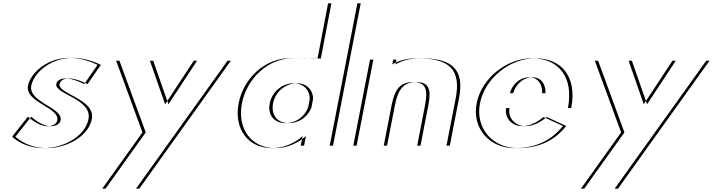

<svg xmlns="http://www.w3.org/2000/svg" viewBox="-20 -880 4307 1160"><path d="M168.5 -175C270.5 -85 339.6 -119 346.2 -153C361.4 -231 149.3 -261.4 169.1 -363C187.9 -460 356.5 -602 589.4 -488L508.8 -372C384.9 -434 344.7 -397 340 -373C327.9 -311 558.5 -283 534.6 -160C505.2 -9 232.6 87 73 -54ZM148.5 -175 53 -54C212.6 87 485.2 -9 514.6 -160C538.5 -283 307.9 -311 320 -373C324.7 -397 364.9 -434 488.8 -372L569.4 -488C336.5 -602 167.9 -460 149.1 -363C129.3 -261.4 341.4 -231 326.2 -153C319.6 -119 250.5 -85 148.5 -175Z M1170.7 -513H1374.7L821.5 260H617.5L860.6 -80L701.7 -513H905.7L997.6 -250ZM1150.7 -513 977.6 -250 885.7 -513H681.7L840.6 -80L597.5 260H801.5L1354.7 -513Z M1629.8 -256C1643.6 -327 1706.3 -377 1773.3 -377C1831 -377 1871.4 -338.7 1871.3 -281.6L1861.6 -230.9C1840.2 -174.3 1786.9 -136 1726.4 -136C1654.4 -136 1616.2 -186 1629.8 -256ZM1992 0H1817L1828.3 -58C1782.1 -16 1714.1 15 1644.1 15C1494.1 15 1412.6 -106 1441.8 -256C1470.9 -406 1599.6 -528 1749.6 -528C1779.8 -528 1850.1 -530.5 1918.2 -526L1982.2 -860H2159.2ZM1609.8 -256C1596.2 -186 1634.4 -136 1706.4 -136C1766.9 -136 1820.2 -174.3 1841.6 -230.9L1851.3 -281.6C1851.4 -338.7 1811 -377 1753.3 -377C1686.3 -377 1623.6 -327 1609.8 -256ZM1972 0 2139.2 -860H1962.2L1898.2 -526C1830.1 -530.5 1759.8 -528 1729.6 -528C1579.6 -528 1450.9 -406 1421.8 -256C1392.6 -106 1474.1 15 1624.1 15C1694.1 15 1762.1 -16 1808.3 -58L1797 0Z M2318.5 0H2134.5L2235.6 -520H2375.6L2369.9 -491C2408.4 -514 2458.1 -528 2523.1 -528C2715.1 -528 2786.7 -459 2753.3 -287L2697.5 0H2520.5L2567.9 -244C2587.6 -345 2569.1 -384 2495.1 -384C2421.1 -384 2385.6 -345 2365.9 -244ZM2298.5 0 2345.9 -244C2365.6 -345 2401.1 -384 2475.1 -384C2549.1 -384 2567.6 -345 2547.9 -244L2500.5 0H2677.5L2733.3 -287C2766.7 -459 2695.1 -528 2503.1 -528C2438.1 -528 2388.4 -514 2349.9 -491L2355.6 -520H2215.6L2114.5 0Z M3080.6 -317C3092.8 -364 3136.3 -413 3197.3 -413C3249.3 -413 3278.1 -371 3275.6 -317ZM3283.6 -173 3401.1 -119C3324.3 -22 3223.1 15 3109.1 15C2954.1 15 2850.8 -107 2879.8 -256C2908.9 -406 3059.6 -528 3214.6 -528C3370.6 -528 3468.3 -418 3431.1 -227H3058.1C3041.4 -141 3148.7 -60 3283.6 -173ZM3060.6 -317H3255.6C3258.1 -371 3229.3 -413 3177.3 -413C3116.3 -413 3072.8 -364 3060.6 -317ZM3263.6 -173C3128.7 -60 3021.4 -141 3038.1 -227H3411.1C3448.3 -418 3350.6 -528 3194.6 -528C3039.6 -528 2888.9 -406 2859.8 -256C2830.8 -107 2934.1 15 3089.1 15C3203.1 15 3304.3 -22 3381.1 -119Z M4062.7 -513H4266.7L3713.5 260H3509.5L3752.6 -80L3593.7 -513H3797.7L3889.6 -250ZM4042.7 -513 3869.6 -250 3777.7 -513H3573.7L3732.6 -80L3489.5 260H3693.5L4246.7 -513Z"/></svg>

Font: Hussar Plate
Style: Obl
Weight: 700
Foundry: Cannot Into Space Fonts
Version: Version 0.798247